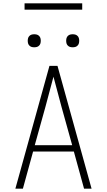

<svg xmlns="http://www.w3.org/2000/svg" viewBox="-20 -1129 640 1149"><path d="M72 0 276 -735H324L528 0H483L422 -222H178L117 0ZM412 -260 348 -490Q336 -535 324 -580Q312 -625 300 -670Q288 -625 276 -580Q264 -535 252 -490L188 -260ZM415 -846Q407 -846 399.5 -848Q392 -850 386 -856Q380 -862 378 -869.5Q376 -877 376 -885Q376 -893 378 -900.5Q380 -908 386 -914Q392 -920 399.5 -922Q407 -924 415 -924Q423 -924 430.5 -922Q438 -920 444 -914Q450 -908 452 -900.5Q454 -893 454 -885Q454 -877 452 -869.5Q450 -862 444 -856Q438 -850 430.5 -848Q423 -846 415 -846ZM185 -846Q177 -846 169.5 -848Q162 -850 156 -856Q150 -862 148 -869.5Q146 -877 146 -885Q146 -893 148 -900.5Q150 -908 156 -914Q162 -920 169.5 -922Q177 -924 185 -924Q193 -924 200.5 -922Q208 -920 214 -914Q220 -908 222 -900.5Q224 -893 224 -885Q224 -877 222 -869.5Q220 -862 214 -856Q208 -850 200.5 -848Q193 -846 185 -846ZM472 -1071H127V-1109H472Z"/></svg>

Font: Iosevka Aile Extralight
Style: Regular
Weight: 200
Designer: Belleve Invis
Foundry: Belleve Invis
Version: Version 31.1.0; ttfautohint (v1.8.4)